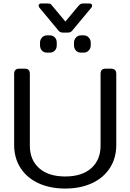

<svg xmlns="http://www.w3.org/2000/svg" viewBox="-20 -1078 756 1113"><path d="M313 -908 209 -1033Q204 -1038 204 -1045Q204 -1058 221 -1058H253Q266 -1058 271.5 -1055.5Q277 -1053 284 -1043L359 -953L434 -1043Q442 -1052 447.5 -1055Q453 -1058 465 -1058H497Q514 -1058 514 -1045Q514 -1038 509 -1033L405 -908Q397 -897 390.5 -893Q384 -889 372 -889H346Q334 -889 327.5 -893Q321 -897 313 -908ZM212 -815V-831Q212 -848 223.5 -860.5Q235 -873 252 -873H269Q287 -873 298 -861Q309 -849 309 -831V-815Q309 -797 298 -785Q287 -773 269 -773H252Q234 -773 223 -785Q212 -797 212 -815ZM409 -815V-831Q409 -848 420.5 -860.5Q432 -873 449 -873H466Q483 -873 494.5 -860.5Q506 -848 506 -831V-815Q506 -798 494.5 -785.5Q483 -773 466 -773H449Q431 -773 420 -785Q409 -797 409 -815ZM62 -238V-650Q62 -680 92 -680H123Q139 -680 146 -672.5Q153 -665 153 -650V-234Q153 -151 207 -103Q261 -55 358 -55Q455 -55 509 -103Q563 -151 563 -234V-650Q563 -665 570 -672.5Q577 -680 593 -680H623Q654 -680 654 -650V-238Q654 -161 616.5 -103.5Q579 -46 512 -15.5Q445 15 358 15Q271 15 204 -15.5Q137 -46 99.5 -103.5Q62 -161 62 -238Z"/></svg>

Font: Mitr Light
Style: Regular
Weight: 300
Designer: Thanarat Vachiruckul
Foundry: Cadson Demak
Version: Version 1.003